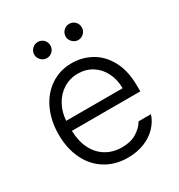

<svg xmlns="http://www.w3.org/2000/svg" viewBox="-172 -830 893 957"><g transform="rotate(-30 274.5 -351.5)"><path d="M44.9 -261.7Q44.9 -341.3 74.5 -404.3Q104 -467.3 157.2 -502.7Q210.4 -538.1 278.3 -538.1Q338.4 -538.1 390.1 -509.3Q441.9 -480.5 473.4 -421.4Q504.9 -362.3 504.9 -276.4V-245.1H111.3Q112.8 -185.5 134.8 -141.4Q156.7 -97.2 196.3 -73Q235.8 -48.8 288.1 -48.8Q338.4 -48.8 372.3 -69.8Q406.2 -90.8 422.9 -120.1H494.1Q482.4 -83 453.9 -53.2Q425.3 -23.4 382.8 -6.3Q340.3 10.7 288.1 10.7Q214.4 10.7 159.4 -23.7Q104.5 -58.1 74.7 -119.9Q44.9 -181.6 44.9 -261.7ZM436.5 -302.7Q436.5 -352.1 416.5 -392.1Q396.5 -432.1 360.6 -454.8Q324.7 -477.5 279.3 -477.5Q232.4 -477.5 195.3 -454.1Q158.2 -430.7 136.5 -390.6Q114.7 -350.6 111.8 -302.7ZM138.7 -667Q138.7 -686.5 152.3 -700.2Q166 -713.9 184.6 -713.9Q205.1 -713.9 218.3 -700.4Q231.4 -687 231.4 -667Q231.4 -648.4 218 -634.8Q204.6 -621.1 184.6 -621.1Q166.5 -621.1 152.6 -635Q138.7 -648.9 138.7 -667ZM319.3 -667Q319.3 -686.5 333 -700.2Q346.7 -713.9 365.2 -713.9Q385.3 -713.9 398.7 -700.4Q412.1 -687 412.1 -667Q412.1 -648.4 398.4 -634.8Q384.8 -621.1 365.2 -621.1Q347.2 -621.1 333.3 -635Q319.3 -648.9 319.3 -667Z"/></g></svg>

Font: Pretendard Light
Style: Regular
Weight: 300
Designer: Base glyphs from Inter by Rasmus Andersson; Hangeul glyphs from Noto Sans CJK(Source Han Sans) by Jang Soo-young and Kan
Foundry: Kil Hyung-jin
Version: Version 1.309